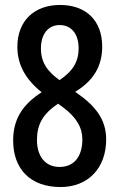

<svg xmlns="http://www.w3.org/2000/svg" viewBox="-20 -744 481 774"><path d="M222 -724C117 -724 50 -659 50 -555C50 -484 82 -425 148 -372C69 -322 33 -261 33 -178C33 -63 102 10 224 10C336 10 408 -67 408 -182C408 -267 360 -321 283 -374C357 -418 392 -478 392 -556C392 -659 329 -724 222 -724ZM220 -643C268 -643 297 -607 297 -549C297 -497 275 -458 220 -421C170 -457 145 -493 145 -549C145 -607 175 -643 220 -643ZM129 -179C129 -242 152 -284 214 -326L232 -313C289 -271 312 -229 312 -182C312 -116 281 -71 220 -71C161 -71 129 -116 129 -179Z"/></svg>

Font: Noto Sans Arabic ExtCond Med
Style: Regular
Weight: 500
Width: 2
Designer: Monotype Design Team, Nadine Chahine, Nizar Qandah and Khaled Hosny
Foundry: Monotype Imaging Inc.
Version: Version 2.012